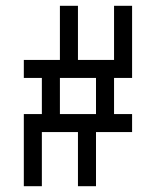

<svg xmlns="http://www.w3.org/2000/svg" viewBox="-20 -645 540 665"><path d="M437.5 -187.5V-250H375Q375 -250 375 -375H437.5Q437.5 -375 437.5 -625H375V-437.5H250V-625H187.5V-437.5H62.5V-375H125Q125 -375 125 -250H62.5Q62.5 -250 62.5 0H125V-187.5H250V0H312.5V-187.5ZM187.5 -250Q187.5 -250 187.5 -375H312.5Q312.5 -375 312.5 -250Z"/></svg>

Font: BFUnifontExMono
Style: Regular
Weight: 500
Version: Version 15.0.06